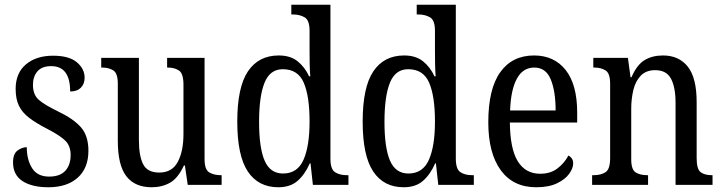

<svg xmlns="http://www.w3.org/2000/svg" viewBox="-20 -780 3050 810"><path d="M184 10Q115 10 75 -16Q35 -42 35 -95Q35 -131 54 -145Q73 -159 93 -159Q93 -106 115.5 -70.5Q138 -35 187 -35Q233 -35 255.5 -59.5Q278 -84 278 -126Q278 -163 257 -185Q236 -207 180 -236Q133 -260 103.5 -282.5Q74 -305 60 -333.5Q46 -362 46 -405Q46 -472 89.5 -508.5Q133 -545 204 -545Q271 -545 304 -517.5Q337 -490 337 -452Q337 -426 321 -410Q305 -394 276 -394Q276 -501 196 -501Q157 -501 138 -479Q119 -457 119 -422Q119 -381 143 -359.5Q167 -338 223 -311Q290 -279 321.5 -243Q353 -207 353 -144Q353 -71 308 -30.5Q263 10 184 10Z M620 10Q549 10 513 -36.5Q477 -83 477 -186V-427Q477 -471 458 -483Q439 -495 411 -495H407V-536H566V-189Q566 -122 584 -87Q602 -52 652 -52Q706 -52 730 -97Q754 -142 754 -215V-422Q754 -470 735 -482.5Q716 -495 688 -495H685V-536H843V-109Q843 -64 863 -52.5Q883 -41 911 -41H915V0H772L760 -82H756Q731 -28 697 -9Q663 10 620 10Z M1154 10Q1070 10 1025.5 -56.5Q981 -123 981 -267Q981 -412 1026 -479Q1071 -546 1156 -546Q1205 -546 1235.5 -521.5Q1266 -497 1284 -458H1289Q1287 -482 1286.5 -510Q1286 -538 1286 -565V-650Q1286 -695 1265 -707Q1244 -719 1216 -719H1209V-760H1374V-111Q1374 -66 1393.5 -53.5Q1413 -41 1442 -41H1450V0H1300L1290 -91H1287Q1267 -45 1236 -17.5Q1205 10 1154 10ZM1174 -48Q1235 -48 1260.5 -106Q1286 -164 1286 -267Q1286 -374 1261.5 -431Q1237 -488 1173 -488Q1119 -488 1096 -431Q1073 -374 1073 -266Q1073 -156 1096.5 -102Q1120 -48 1174 -48Z M1683 10Q1599 10 1554.5 -56.5Q1510 -123 1510 -267Q1510 -412 1555 -479Q1600 -546 1685 -546Q1734 -546 1764.5 -521.5Q1795 -497 1813 -458H1818Q1816 -482 1815.5 -510Q1815 -538 1815 -565V-650Q1815 -695 1794 -707Q1773 -719 1745 -719H1738V-760H1903V-111Q1903 -66 1922.5 -53.5Q1942 -41 1971 -41H1979V0H1829L1819 -91H1816Q1796 -45 1765 -17.5Q1734 10 1683 10ZM1703 -48Q1764 -48 1789.5 -106Q1815 -164 1815 -267Q1815 -374 1790.5 -431Q1766 -488 1702 -488Q1648 -488 1625 -431Q1602 -374 1602 -266Q1602 -156 1625.5 -102Q1649 -48 1703 -48Z M2242 10Q2145 10 2092.5 -62Q2040 -134 2040 -264Q2040 -405 2090.5 -475.5Q2141 -546 2233 -546Q2318 -546 2366.5 -484.5Q2415 -423 2415 -305V-263H2131Q2132 -152 2164.5 -99.5Q2197 -47 2259 -47Q2303 -47 2332.5 -70Q2362 -93 2378 -124Q2386 -120 2392 -112Q2398 -104 2398 -90Q2398 -70 2381 -46.5Q2364 -23 2329.5 -6.5Q2295 10 2242 10ZM2324 -314Q2324 -395 2303.5 -445Q2283 -495 2234 -495Q2186 -495 2160.5 -448Q2135 -401 2132 -314Z M2478 0V-41H2486Q2515 -41 2534.5 -53.5Q2554 -66 2554 -113V-427Q2554 -471 2534.5 -483Q2515 -495 2488 -495H2483V-536H2629L2640 -454H2644Q2667 -507 2699.5 -526.5Q2732 -546 2777 -546Q2844 -546 2881.5 -499Q2919 -452 2919 -349V-113Q2919 -66 2936 -53.5Q2953 -41 2982 -41H2986V0H2830V-346Q2830 -411 2811 -447.5Q2792 -484 2744 -484Q2706 -484 2683.5 -461Q2661 -438 2652 -400.5Q2643 -363 2643 -321V-108Q2643 -64 2662 -52.5Q2681 -41 2709 -41H2714V0Z"/></svg>

Font: Noto Serif Tamil Condensed
Style: Regular
Weight: 400
Width: 3
Designer: Indian Type Foundry, Tom Grace, and the Monotype Design Team
Foundry: Monotype Imaging Inc.
Version: Version 2.004; ttfautohint (v1.8.4.7-5d5b)